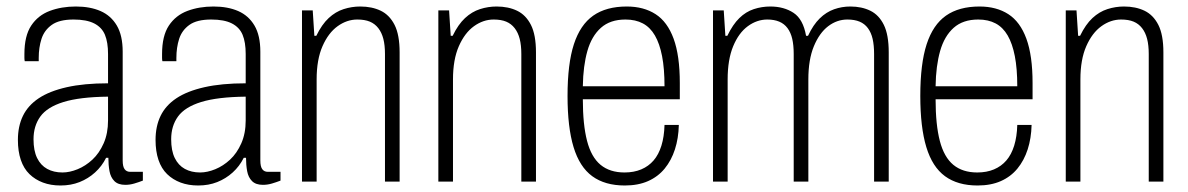

<svg xmlns="http://www.w3.org/2000/svg" viewBox="-20 -558 3652 590"><path d="M166 12Q136 12 112 3Q88 -6 70.5 -23Q53 -40 44 -66.5Q35 -93 35 -128Q35 -170 50.5 -202Q66 -234 99 -256Q132 -278 185 -290Q238 -302 312 -302V-392Q312 -428 302.5 -451Q293 -474 269.5 -486Q246 -498 206 -498Q162 -498 139 -481.5Q116 -465 107.5 -438.5Q99 -412 99 -380V-370H56Q55 -375 55 -380Q55 -385 55 -392Q55 -448 76 -479.5Q97 -511 133 -524.5Q169 -538 213 -538Q257 -538 289 -524Q321 -510 339 -479.5Q357 -449 357 -399V-65Q357 -46 363 -38Q369 -30 380 -30H419V-3Q406 2 392.5 6Q379 10 365 10Q343 10 331.5 -1.5Q320 -13 316.5 -32Q313 -51 313 -73H306Q293 -47 272 -28Q251 -9 224.5 1.5Q198 12 166 12ZM172 -28Q194 -28 218.5 -38Q243 -48 264 -67.5Q285 -87 298.5 -117.5Q312 -148 312 -188V-261Q225 -260 175 -244.5Q125 -229 104 -200Q83 -171 83 -130Q83 -95 94 -72.5Q105 -50 125 -39Q145 -28 172 -28Z M589 12Q559 12 535 3Q511 -6 493.5 -23Q476 -40 467 -66.5Q458 -93 458 -128Q458 -170 473.5 -202Q489 -234 522 -256Q555 -278 608 -290Q661 -302 735 -302V-392Q735 -428 725.5 -451Q716 -474 692.5 -486Q669 -498 629 -498Q585 -498 562 -481.5Q539 -465 530.5 -438.5Q522 -412 522 -380V-370H479Q478 -375 478 -380Q478 -385 478 -392Q478 -448 499 -479.5Q520 -511 556 -524.5Q592 -538 636 -538Q680 -538 712 -524Q744 -510 762 -479.5Q780 -449 780 -399V-65Q780 -46 786 -38Q792 -30 803 -30H842V-3Q829 2 815.5 6Q802 10 788 10Q766 10 754.5 -1.5Q743 -13 739.5 -32Q736 -51 736 -73H729Q716 -47 695 -28Q674 -9 647.5 1.5Q621 12 589 12ZM595 -28Q617 -28 641.5 -38Q666 -48 687 -67.5Q708 -87 721.5 -117.5Q735 -148 735 -188V-261Q648 -260 598 -244.5Q548 -229 527 -200Q506 -171 506 -130Q506 -95 517 -72.5Q528 -50 548 -39Q568 -28 595 -28Z M908 0V-526H941L946 -448H952Q969 -483 990 -502.5Q1011 -522 1036 -530Q1061 -538 1087 -538Q1123 -538 1150 -525Q1177 -512 1192.5 -481.5Q1208 -451 1208 -397V0H1163V-392Q1163 -419 1158 -438.5Q1153 -458 1142.5 -471.5Q1132 -485 1116.5 -491.5Q1101 -498 1078 -498Q1046 -498 1017.5 -477.5Q989 -457 971 -416Q953 -375 953 -314V0Z M1327 0V-526H1360L1365 -448H1371Q1388 -483 1409 -502.5Q1430 -522 1455 -530Q1480 -538 1506 -538Q1542 -538 1569 -525Q1596 -512 1611.5 -481.5Q1627 -451 1627 -397V0H1582V-392Q1582 -419 1577 -438.5Q1572 -458 1561.5 -471.5Q1551 -485 1535.5 -491.5Q1520 -498 1497 -498Q1465 -498 1436.5 -477.5Q1408 -457 1390 -416Q1372 -375 1372 -314V0Z M1900 12Q1839 12 1800 -16.5Q1761 -45 1742.5 -106Q1724 -167 1724 -263Q1724 -362 1743.5 -422Q1763 -482 1803 -510Q1843 -538 1906 -538Q1958 -538 1994.5 -514.5Q2031 -491 2050 -439Q2069 -387 2069 -303V-253H1771Q1771 -175 1784 -125Q1797 -75 1825.5 -51.5Q1854 -28 1899 -28Q1928 -28 1950.5 -37.5Q1973 -47 1988.5 -65Q2004 -83 2012.5 -110.5Q2021 -138 2022 -174H2066Q2065 -133 2054 -99Q2043 -65 2022.5 -40Q2002 -15 1971.5 -1.5Q1941 12 1900 12ZM1771 -293H2022Q2022 -347 2014.5 -385.5Q2007 -424 1992.5 -449Q1978 -474 1955.5 -486Q1933 -498 1902 -498Q1855 -498 1826.5 -472.5Q1798 -447 1785 -401.5Q1772 -356 1771 -293Z M2171 0V-526H2204L2209 -448H2215Q2232 -483 2252 -502.5Q2272 -522 2296.5 -530Q2321 -538 2347 -538Q2389 -538 2418.5 -518.5Q2448 -499 2457 -448H2463Q2479 -482 2499 -501.5Q2519 -521 2543 -529.5Q2567 -538 2593 -538Q2628 -538 2654.5 -525Q2681 -512 2696 -481.5Q2711 -451 2711 -397V0H2666V-392Q2666 -419 2661.5 -438.5Q2657 -458 2647 -471.5Q2637 -485 2621.5 -491.5Q2606 -498 2584 -498Q2552 -498 2525 -477.5Q2498 -457 2481 -416Q2464 -375 2464 -314V0H2419V-392Q2419 -419 2414.5 -438.5Q2410 -458 2400 -471.5Q2390 -485 2374.5 -491.5Q2359 -498 2338 -498Q2306 -498 2278 -477.5Q2250 -457 2233 -416Q2216 -375 2216 -314V0Z M2984 12Q2923 12 2884 -16.5Q2845 -45 2826.5 -106Q2808 -167 2808 -263Q2808 -362 2827.5 -422Q2847 -482 2887 -510Q2927 -538 2990 -538Q3042 -538 3078.5 -514.5Q3115 -491 3134 -439Q3153 -387 3153 -303V-253H2855Q2855 -175 2868 -125Q2881 -75 2909.5 -51.5Q2938 -28 2983 -28Q3012 -28 3034.5 -37.5Q3057 -47 3072.5 -65Q3088 -83 3096.5 -110.5Q3105 -138 3106 -174H3150Q3149 -133 3138 -99Q3127 -65 3106.5 -40Q3086 -15 3055.5 -1.5Q3025 12 2984 12ZM2855 -293H3106Q3106 -347 3098.5 -385.5Q3091 -424 3076.5 -449Q3062 -474 3039.5 -486Q3017 -498 2986 -498Q2939 -498 2910.5 -472.5Q2882 -447 2869 -401.5Q2856 -356 2855 -293Z M3255 0V-526H3288L3293 -448H3299Q3316 -483 3337 -502.5Q3358 -522 3383 -530Q3408 -538 3434 -538Q3470 -538 3497 -525Q3524 -512 3539.5 -481.5Q3555 -451 3555 -397V0H3510V-392Q3510 -419 3505 -438.5Q3500 -458 3489.5 -471.5Q3479 -485 3463.5 -491.5Q3448 -498 3425 -498Q3393 -498 3364.5 -477.5Q3336 -457 3318 -416Q3300 -375 3300 -314V0Z"/></svg>

Font: Archivo Condensed Thin
Style: Regular
Weight: 250
Width: 3
Designer: Hector Gatti
Foundry: Omnibus-Type
Version: Version 2.001